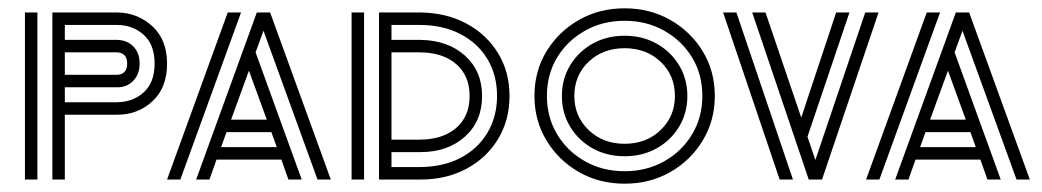

<svg xmlns="http://www.w3.org/2000/svg" viewBox="-20 -432 2508 462"><path d="M106 0V-402H263Q312 -401 347 -368.5Q382 -336 382 -279Q382 -221 347 -188.5Q312 -156 263 -156H136V0ZM40 0V-402H70V0ZM261 -372H136V-336H263Q287 -335 301.5 -319.5Q316 -304 316 -279Q316 -254 301 -238Q286 -222 263 -222H136V-186H261Q299 -186 325.5 -209.5Q352 -233 352 -279Q352 -325 325.5 -348.5Q299 -372 261 -372ZM261 -306H136V-252H261Q272 -252 279 -258.5Q286 -265 286 -279Q286 -293 279 -299.5Q272 -306 261 -306Z M452 0 598 -402H630L776 0H744L614 -358L595 -306L706 0H674L657 -48H501L484 0ZM382 0 528 -402H560L414 0ZM536 -144H622L579 -262ZM512 -78H646L633 -114H525Z M892 0V-402H992Q1055 -401 1103 -375Q1151 -349 1178.5 -304Q1206 -259 1206 -201Q1206 -143 1178.5 -97.5Q1151 -52 1102.5 -26Q1054 0 992 0ZM826 0V-402H856V0ZM989 -372H922V-336H992Q1058 -335 1099 -298Q1140 -261 1140 -201Q1140 -140 1098.5 -103Q1057 -66 992 -66H922V-30H989Q1045 -30 1087 -51.5Q1129 -73 1152.5 -112Q1176 -151 1176 -201Q1176 -252 1152.5 -290.5Q1129 -329 1087 -350.5Q1045 -372 989 -372ZM989 -306H922V-96H989Q1045 -96 1077.5 -124Q1110 -152 1110 -201Q1110 -250 1077.5 -278Q1045 -306 989 -306Z M1670 -201Q1670 -253 1645.5 -293.5Q1621 -334 1578.5 -358Q1536 -382 1483 -382Q1430 -382 1387.5 -358Q1345 -334 1320.5 -293.5Q1296 -253 1296 -201Q1296 -150 1320.5 -109Q1345 -68 1387.5 -44Q1430 -20 1483 -20Q1536 -20 1578.5 -44Q1621 -68 1645.5 -109Q1670 -150 1670 -201ZM1604 -201Q1604 -251 1569.5 -283.5Q1535 -316 1483 -316Q1431 -316 1396.5 -283.5Q1362 -251 1362 -201Q1362 -152 1396.5 -119Q1431 -86 1483 -86Q1535 -86 1569.5 -119Q1604 -152 1604 -201ZM1483 -56Q1440 -56 1406 -75Q1372 -94 1352 -127Q1332 -160 1332 -201Q1332 -242 1352 -275Q1372 -308 1406 -327Q1440 -346 1483 -346Q1526 -346 1560 -327Q1594 -308 1614 -275Q1634 -242 1634 -201Q1634 -160 1614 -127Q1594 -94 1560 -75Q1526 -56 1483 -56ZM1483 10Q1422 10 1373 -18Q1324 -46 1295 -94Q1266 -142 1266 -201Q1266 -261 1295 -308.5Q1324 -356 1373 -384Q1422 -412 1483 -412Q1544 -412 1593 -384Q1642 -356 1671 -308.5Q1700 -261 1700 -201Q1700 -142 1671 -94Q1642 -46 1593 -18Q1544 10 1483 10Z M1926 0 1790 -402H1822L1908 -149L1992 -402H2024L1923 -103L1942 -47L2062 -402H2094L1958 0ZM1856 0 1720 -402H1752L1888 0Z M2134 0 2280 -402H2312L2458 0H2426L2296 -358L2277 -306L2388 0H2356L2339 -48H2183L2166 0ZM2064 0 2210 -402H2242L2096 0ZM2218 -144H2304L2261 -262ZM2194 -78H2328L2315 -114H2207Z"/></svg>

Font: Zen Tokyo Zoo
Style: Regular
Weight: 400
Designer: Yoshimichi Ohira
Foundry: A-1 Corp ZenFonts
Version: Version 1.002; ttfautohint (v1.8.3)